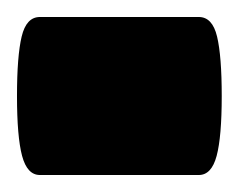

<svg xmlns="http://www.w3.org/2000/svg" viewBox="-47 -206 281 226"><path d="M214 -93Q214 -45 208 -22.5Q202 0 187 0H0Q-15 0 -21 -22.5Q-27 -45 -27 -93Q-27 -140 -21.5 -163Q-16 -186 0 -186H187Q203 -186 208.5 -163Q214 -140 214 -93Z"/></svg>

Font: Lalezar
Style: Regular
Weight: 400
Designer: Borna Izadpanah
Foundry: Borna Izadpanah
Version: Version 1.004